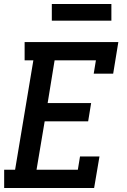

<svg xmlns="http://www.w3.org/2000/svg" viewBox="-20 -947 640 967"><path d="M1 0V-92H56L148 -643H104V-735H576L550 -576H452L463 -643H255L220 -428H439L424 -336H205L164 -92H372L383 -159H481L454 0ZM241 -843V-927H541V-843Z"/></svg>

Font: Iosevka Etoile SmBdObl
Style: Regular
Weight: 600
Italic angle: -9°
Designer: Belleve Invis
Foundry: Belleve Invis
Version: Version 15.5.2; ttfautohint (v1.8.4)